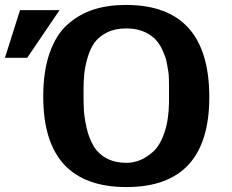

<svg xmlns="http://www.w3.org/2000/svg" viewBox="-32 -736 937 777"><path d="M-12 -502 49 -695H209L78 -502ZM143 -345Q143 -448 169 -522Q195 -596 242 -637.5Q289 -679 347 -697.5Q405 -716 478 -716Q815 -716 815 -343Q815 21 480 21Q143 21 143 -345ZM306 -369Q306 -318 307.5 -289.5Q309 -261 318.5 -218.5Q328 -176 347 -145H346Q391 -77 479 -77Q506 -77 532.5 -87Q559 -97 587 -121.5Q615 -146 633 -198Q651 -250 652 -322Q652 -327 652 -352.5Q652 -378 652 -385.5Q652 -393 651.5 -415.5Q651 -438 649 -447.5Q647 -457 644 -476Q641 -495 636.5 -506.5Q632 -518 625.5 -533Q619 -548 610 -560.5Q601 -573 590 -584V-583Q547 -621 479 -621Q434 -621 401 -604.5Q368 -588 350.5 -563.5Q333 -539 322.5 -503Q312 -467 309 -436.5Q306 -406 306 -369Z"/></svg>

Font: Coval
Style: Black
Weight: 1000
Foundry: Context Ltd
Version: Version 001.000